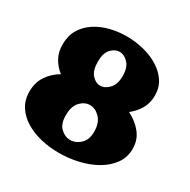

<svg xmlns="http://www.w3.org/2000/svg" viewBox="-163 -875 1030 1040"><g transform="rotate(30 352.0 -355.5)"><path d="M336 10Q278 10 224 -2.5Q170 -15 126.5 -41Q83 -67 57.5 -106.5Q32 -146 32 -199Q32 -255 59.5 -296.5Q87 -338 133 -365Q100 -390 80 -426Q60 -462 60 -510Q60 -564 83.5 -603.5Q107 -643 147.5 -669.5Q188 -696 238 -708.5Q288 -721 340 -721Q395 -721 447 -708Q499 -695 541 -669Q583 -643 607.5 -605.5Q632 -568 632 -519Q632 -472 611 -435.5Q590 -399 555 -372Q607 -346 639.5 -305Q672 -264 672 -209Q672 -156 643 -115Q614 -74 565.5 -46Q517 -18 457.5 -4Q398 10 336 10ZM347 -417Q377 -417 402.5 -444.5Q428 -472 428 -523Q428 -576 403 -602.5Q378 -629 349 -629Q320 -629 296 -603.5Q272 -578 272 -525Q272 -470 295.5 -443.5Q319 -417 347 -417ZM354 -81Q388 -81 416.5 -107.5Q445 -134 445 -184Q445 -240 416.5 -269.5Q388 -299 354 -299Q321 -299 294 -271Q267 -243 267 -186Q267 -132 294 -106.5Q321 -81 354 -81Z"/></g></svg>

Font: Marhey ExtraBold
Style: Regular
Weight: 800
Designer: Nur Syamsi & Bustanul Arifin
Foundry: Namelatype
Version: Version 1.000; ttfautohint (v1.8.4.7-5d5b)